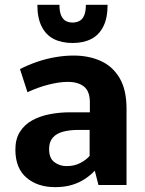

<svg xmlns="http://www.w3.org/2000/svg" viewBox="-20 -769 602 798"><path d="M209 8.8Q136.2 8.8 90.1 -30.5Q43.9 -69.8 43.9 -147.5Q43.9 -191.4 63 -221.4Q82 -251.5 114.3 -269Q146.5 -286.6 187 -294.4Q227.5 -302.2 270 -302.2H353.5V-343.8Q353.5 -389.6 329.1 -409.2Q304.7 -428.7 261.7 -428.7Q226.1 -428.7 181.4 -417.2Q136.7 -405.8 94.2 -385.7L63 -481.9Q98.6 -500 136.2 -512.7Q173.8 -525.4 211.9 -531.7Q250 -538.1 286.1 -538.1Q348.6 -538.1 398.2 -515.9Q447.8 -493.7 476.8 -445.1Q505.9 -396.5 505.9 -316.9V0H389.2L374 -59.6Q355.5 -40 332 -24.7Q308.6 -9.3 278.3 -0.2Q248 8.8 209 8.8ZM256.8 -78.6Q289.1 -78.6 313.7 -91.6Q338.4 -104.5 352.5 -121.1V-229H304.7Q269.5 -229 242.2 -221.7Q214.8 -214.4 199.5 -197Q184.1 -179.7 184.1 -149.4Q184.1 -111.3 206.1 -95Q228 -78.6 256.8 -78.6ZM281.7 -590.3Q236.3 -590.3 203.6 -606.9Q170.9 -623.5 153.1 -658.9Q135.3 -694.3 135.3 -749H227.1Q227.1 -721.2 234.1 -704.8Q241.2 -688.5 253.4 -681.9Q265.6 -675.3 281.7 -675.3Q297.4 -675.3 310.1 -681.9Q322.8 -688.5 329.8 -704.8Q336.9 -721.2 336.9 -749H427.2Q427.2 -694.3 409.4 -658.9Q391.6 -623.5 359.1 -606.9Q326.7 -590.3 281.7 -590.3Z"/></svg>

Font: Comme
Style: Bold
Weight: 700
Version: Version 1.000;gftools[0.9.27]